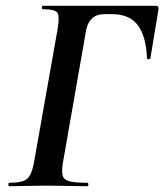

<svg xmlns="http://www.w3.org/2000/svg" viewBox="-20 -645 569 665"><path d="M13 0Q9 0 9 -6Q9 -12 13 -12Q44 -12 60.5 -18Q77 -24 85 -40Q93 -56 98 -84L180 -547Q187 -591 178 -602Q169 -613 129 -613Q125 -613 125 -619Q125 -625 129 -625H520Q531 -625 529 -613L501 -444Q500 -440 494.5 -440Q489 -440 489 -444Q486 -519 457.5 -557.5Q429 -596 368 -596H342Q314 -596 298.5 -581Q283 -566 278 -539L198 -82Q193 -52 197 -37Q201 -22 221 -17Q241 -12 282 -12Q286 -12 286 -6Q286 0 282 0Q251 0 215 -1Q179 -2 132 -2Q99 -2 67.5 -1Q36 0 13 0Z"/></svg>

Font: Cormorant
Style: Bold Italic
Weight: 700
Italic angle: -10°
Designer: Christian Thalmann (Catharsis Fonts)
Foundry: Catharsis Fonts
Version: Version 4.000